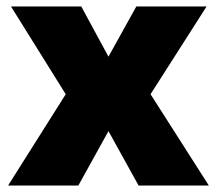

<svg xmlns="http://www.w3.org/2000/svg" viewBox="-20 -573 670 593"><path d="M183 -282 14 -553H231L315 -398L401 -553H618L445 -282L625 0H408L315 -168L222 0H5Z"/></svg>

Font: Noto Sans Devanagari Black
Style: Regular
Weight: 900
Version: Version 2.003